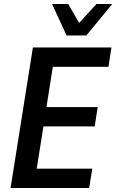

<svg xmlns="http://www.w3.org/2000/svg" viewBox="-20 -943 583 963"><path d="M33 0 145 -705H539L524 -608H245L213 -406H470L455 -309H198L164 -97H443L427 0ZM314 -765 241 -923H322L377 -828L464 -923H543L413 -765Z"/></svg>

Font: Nunito Sans 10pt Condensed
Style: Bold Italic
Weight: 700
Width: 3
Italic angle: -9°
Designer: Vernon Adams
Foundry: Vernon Adams
Version: Version 3.101;gftools[0.9.27]